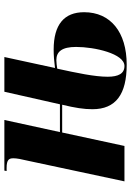

<svg xmlns="http://www.w3.org/2000/svg" viewBox="116 -692 586 857"><g transform="rotate(-90 408.5 -263.0)"><path d="M549 10C694 10 783 -62 783 -180C783 -269 728 -316 616 -316C590 -316 566 -314 534 -310L583 -536H428L372 -288H248L302 -536H76L74 -526H88C125 -526 131 -515 131 -496C131 -480 127 -461 120 -431L28 0H186L246 -278H370C356 -220 350 -181 350 -143C350 -38 417 10 549 10ZM543 0C509 0 495 -27 495 -75C495 -133 512 -213 531 -300C545 -302 557 -304 569 -304C607 -304 628 -279 628 -216C628 -133 598 0 543 0Z"/></g></svg>

Font: Noto Serif Display Condensed ExtraBold
Style: Italic
Weight: 800
Width: 3
Italic angle: -12°
Designer: Monotype Design Team
Foundry: Monotype Imaging Inc.
Version: Version 2.009